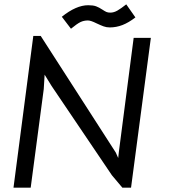

<svg xmlns="http://www.w3.org/2000/svg" viewBox="-20 -861 791 882"><path d="M133 -696H167L512 -160L523 -135L526 -163L594 -687H673L582 1H542L494 -56L217 -466L185 -518L181 -452L121 1H42ZM385 -837Q408 -837 421.5 -832Q435 -827 450 -817Q462 -809 469 -806Q476 -803 487 -803Q503 -803 519.5 -812.5Q536 -822 560 -841L602 -781Q571 -757 542.5 -746Q514 -735 484 -735Q469 -735 455.5 -740Q442 -745 423 -754Q397 -767 384 -767Q365 -767 349.5 -759.5Q334 -752 306 -729L264 -784Q330 -837 385 -837Z"/></svg>

Font: Bellota Text
Style: Bold Italic
Weight: 700
Italic angle: -7.5°
Designer: Kemie Guaida
Foundry: Kemie Guaida
Version: Version 4.001